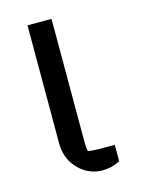

<svg xmlns="http://www.w3.org/2000/svg" viewBox="-88 -570 470 633"><g transform="rotate(-15 147.5 -253.0)"><path d="M68 -113V-516H150V-94Q150 -76 153 -64Q168 -61 190 -61H244V-5Q216 10 184 10Q137 10 102.5 -25Q68 -60 68 -113Z"/></g></svg>

Font: Athiti Medium
Style: Regular
Weight: 500
Designer: CadsonDemak Team
Foundry: CadsonDemak
Version: Version 1.032